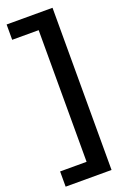

<svg xmlns="http://www.w3.org/2000/svg" viewBox="-182 -837 710 1088"><g transform="rotate(-20 172.5 -293.0)"><path d="M290 195.8H13.2V104H172.9V-689.9H13.2V-782.2H290Z"/></g></svg>

Font: Creato Display
Style: Bold
Weight: 700
Version: Version 1.000